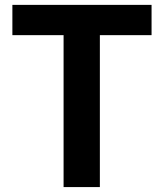

<svg xmlns="http://www.w3.org/2000/svg" viewBox="-20 -760 665 780"><path d="M238.3 0V-617.2H30.3V-740.2H595.7V-617.2H385.7V0Z"/></svg>

Font: Taipei Sans TC Beta
Style: Bold
Weight: 700
Designer: JT Foundry
Foundry: JT Foundry
Version: Version 1.000